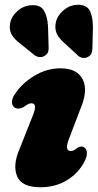

<svg xmlns="http://www.w3.org/2000/svg" viewBox="-20 -774 412 808"><path d="M277.5 -138.5Q284 -138.5 289.8 -141Q295.5 -143.5 306 -152Q323 -162.5 336.5 -152Q345.5 -144.5 345.8 -129Q346 -113.5 334 -91.5Q309 -44 260.8 -15Q212.5 14 149.5 14Q71.5 14 52 -32.2Q32.5 -78.5 62.5 -147.5L113.5 -276Q129 -312.5 127.5 -326Q126 -339.5 111.5 -339.5Q101 -339.5 78.5 -323Q66.5 -317 57.5 -317Q48.5 -317 42 -321Q30.5 -328.5 30.2 -344.5Q30 -360.5 44 -380Q72.5 -423.5 124.5 -455Q176.5 -486.5 235 -486.5Q304.5 -486.5 328.2 -439.8Q352 -393 317 -312L272.5 -195.5Q249 -138.5 277.5 -138.5ZM371 -660 369 -575.5Q369 -562.5 366 -552.5Q363 -542.5 352 -535.5Q341.5 -529 329.8 -530.2Q318 -531.5 309.5 -539L254 -590Q227 -613 218 -634.5Q209 -656 216 -684.5Q223 -710.5 249 -732Q275 -753.5 308.5 -754Q346 -753.5 358.5 -727.8Q371 -702 371 -660ZM182 -664.5 184.5 -580Q185.5 -568 183.2 -558Q181 -548 170 -540.5Q160 -533 148 -533.8Q136 -534.5 126.5 -541L67.5 -588.5Q39 -609.5 28.2 -629.8Q17.5 -650 23 -678.5Q28.5 -705 53.2 -727.5Q78 -750 112 -752Q150 -754.5 164.8 -729.8Q179.5 -705 182 -664.5Z"/></svg>

Font: Fraunces 9pt S050 Black
Style: Italic
Weight: 900
Italic angle: -16°
Version: Version 1.000; ttfautohint (v1.8.3)